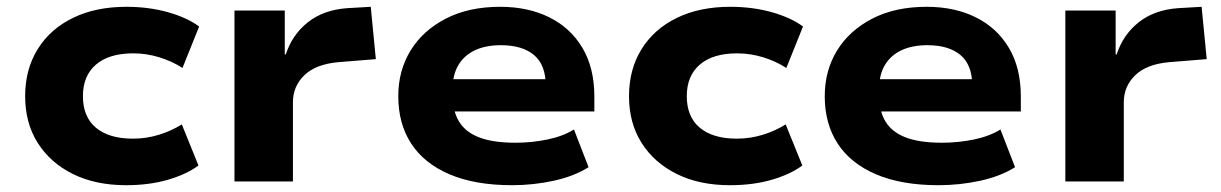

<svg xmlns="http://www.w3.org/2000/svg" viewBox="-20 -534 3592 565"><path d="M351 11Q261 11 194.5 -22Q128 -55 91 -113.5Q54 -172 54 -251Q54 -330 91 -389.5Q128 -449 195 -481.5Q262 -514 352 -514Q418 -514 474.5 -498Q531 -482 566 -456L517 -334Q486 -354 448.5 -365.5Q411 -377 372 -377Q301 -377 262.5 -344Q224 -311 224 -251Q224 -190 262.5 -158Q301 -126 371 -126Q411 -126 448 -137.5Q485 -149 515 -168L564 -47Q529 -21 474 -5Q419 11 351 11Z M670 0V-503H818V-374H821Q840 -432 886 -468.5Q932 -505 1002 -510L1071 -514L1086 -360L975 -351Q909 -345 875.5 -312.5Q842 -280 842 -233V0Z M1487 11Q1378 11 1303 -21Q1228 -53 1190 -111.5Q1152 -170 1152 -251Q1152 -326 1188 -385Q1224 -444 1291.5 -479Q1359 -514 1452 -514Q1534 -514 1596.5 -483Q1659 -452 1694 -393Q1729 -334 1729 -250V-206H1287V-301H1602L1586 -282Q1586 -343 1551.5 -372Q1517 -401 1454 -401Q1410 -401 1378.5 -386.5Q1347 -372 1329.5 -343.5Q1312 -315 1312 -272V-255Q1312 -207 1331 -176Q1350 -145 1390.5 -129.5Q1431 -114 1497 -114Q1545 -114 1591 -123.5Q1637 -133 1669 -153L1712 -42Q1669 -15 1609 -2Q1549 11 1487 11Z M2128 11Q2038 11 1971.5 -22Q1905 -55 1868 -113.5Q1831 -172 1831 -251Q1831 -330 1868 -389.5Q1905 -449 1972 -481.5Q2039 -514 2129 -514Q2195 -514 2251.5 -498Q2308 -482 2343 -456L2294 -334Q2263 -354 2225.5 -365.5Q2188 -377 2149 -377Q2078 -377 2039.5 -344Q2001 -311 2001 -251Q2001 -190 2039.5 -158Q2078 -126 2148 -126Q2188 -126 2225 -137.5Q2262 -149 2292 -168L2341 -47Q2306 -21 2251 -5Q2196 11 2128 11Z M2742 11Q2633 11 2558 -21Q2483 -53 2445 -111.5Q2407 -170 2407 -251Q2407 -326 2443 -385Q2479 -444 2546.5 -479Q2614 -514 2707 -514Q2789 -514 2851.5 -483Q2914 -452 2949 -393Q2984 -334 2984 -250V-206H2542V-301H2857L2841 -282Q2841 -343 2806.5 -372Q2772 -401 2709 -401Q2665 -401 2633.5 -386.5Q2602 -372 2584.5 -343.5Q2567 -315 2567 -272V-255Q2567 -207 2586 -176Q2605 -145 2645.5 -129.5Q2686 -114 2752 -114Q2800 -114 2846 -123.5Q2892 -133 2924 -153L2967 -42Q2924 -15 2864 -2Q2804 11 2742 11Z M3115 0V-503H3263V-374H3266Q3285 -432 3331 -468.5Q3377 -505 3447 -510L3516 -514L3531 -360L3420 -351Q3354 -345 3320.5 -312.5Q3287 -280 3287 -233V0Z"/></svg>

Font: Nunito Sans 7pt SemiExpanded ExtraBold
Style: Regular
Weight: 800
Width: 6
Designer: Vernon Adams
Foundry: Vernon Adams
Version: Version 3.101;gftools[0.9.27]